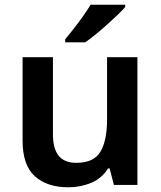

<svg xmlns="http://www.w3.org/2000/svg" viewBox="-20 -786 684 816"><path d="M564 -543V0H464L446 -70H439Q413 -28 367.5 -9Q322 10 271 10Q180 10 128 -37Q76 -84 76 -188V-543H205V-215Q205 -155 229 -124.5Q253 -94 304 -94Q379 -94 407 -141.5Q435 -189 435 -278V-543ZM512 -756Q500 -742 479 -722Q458 -702 433.5 -680Q409 -658 385 -638.5Q361 -619 342 -606H257V-619Q273 -638 293 -663.5Q313 -689 332.5 -716.5Q352 -744 365 -766H512Z"/></svg>

Font: Noto Sans Adlam SemiBold
Style: Regular
Weight: 600
Version: Version 3.001